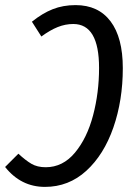

<svg xmlns="http://www.w3.org/2000/svg" viewBox="-34 -720 527 752"><path d="M447 -453Q447 -327 410 -220.5Q373 -114 304 -51Q235 12 142 12Q48 12 -14 -66L38 -118Q66 -92 89 -78.5Q112 -65 145 -65Q212 -65 259.5 -122Q307 -179 330.5 -268Q354 -357 354 -454Q354 -626 253 -626Q222 -626 192 -614Q162 -602 128 -577L91 -635Q132 -668 172.5 -684Q213 -700 262 -700Q351 -700 399 -636.5Q447 -573 447 -453Z"/></svg>

Font: Fira Sans Compressed
Style: Italic
Weight: 400
Width: 1
Italic angle: -8°
Designer: bBox Type GmbH & Carrois Corporate GbR & Edenspiekermann AG
Foundry: bBox Type GmbH & Carrois Corporate GbR & Edenspiekermann AG
Version: Version 4.301